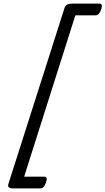

<svg xmlns="http://www.w3.org/2000/svg" viewBox="-20 -970 585 1065"><path d="M541 -917Q535 -900 527 -892.5Q519 -885 508 -885H398L114 10H223Q235 10 238 17Q241 24 235 43Q229 60 221.5 67.5Q214 75 203 75H54Q19 75 26 52L338 -926Q345 -950 381 -950H529Q541 -950 544 -943Q547 -936 541 -917Z"/></svg>

Font: Playwrite DK Loopet Light
Style: Regular
Weight: 300
Version: Version 1.003